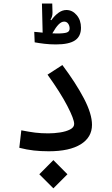

<svg xmlns="http://www.w3.org/2000/svg" viewBox="-20 -843 626 1073"><path d="M252.4 2.4Q207.5 2.4 168.7 -2Q129.9 -6.3 87.9 -17.1L99.1 -114.7Q143.1 -106 176.5 -101.8Q210 -97.7 250 -97.7Q282.2 -97.7 315.7 -102.8Q349.1 -107.9 371.8 -119.6Q394.5 -131.3 394.5 -150.4Q394.5 -177.2 356.2 -251.2Q317.9 -325.2 245.6 -425.8L328.6 -479.5Q404.3 -378.4 449.2 -292.5Q494.1 -206.5 494.1 -145.5Q494.1 -75.7 431.2 -36.6Q368.2 2.4 252.4 2.4ZM278.3 209.5 199.7 130.9 278.3 51.8 356.9 130.9ZM292.5 -594.7Q258.8 -594.7 227.8 -598.4Q196.8 -602.1 173.8 -606.4L171.4 -665Q179.2 -664.6 191.7 -663.3Q204.1 -662.1 218.3 -660.6L214.4 -823.2H272L273.4 -772.5Q273.9 -751 262.2 -732.9L266.6 -730Q286.1 -756.8 307.4 -772Q328.6 -787.1 351.1 -787.1Q384.3 -787.1 408.4 -758.8Q432.6 -730.5 432.6 -688Q432.6 -639.6 398.9 -617.2Q365.2 -594.7 292.5 -594.7ZM272.5 -656.7Q287.6 -655.8 296.9 -655.8Q337.9 -655.8 353.5 -661.4Q369.1 -667 369.1 -683.6Q369.1 -698.7 361.1 -710.4Q353 -722.2 338.4 -722.2Q323.2 -722.2 307.6 -706.5Q292 -690.9 272.5 -656.7Z"/></svg>

Font: CaskaydiaCove NFP
Style: Regular
Weight: 400
Designer: Aaron Bell
Foundry: Saja Typeworks
Version: Version 2111.001; VTT 6.35;Nerd Fonts 3.1.1